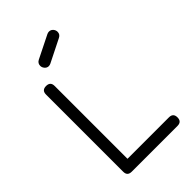

<svg xmlns="http://www.w3.org/2000/svg" viewBox="-224 -823 904 904"><g transform="rotate(-45 228.0 -371.0)"><path d="M314 -712.6Q314 -696 298.3 -688L184.1 -630.9Q177 -627.4 170.4 -627.4Q158.7 -627.4 150.6 -636.7Q142.6 -646 142.6 -657Q142.6 -674.1 158.2 -682.1L272.5 -739Q279.3 -742.2 285.9 -742.2Q298.1 -742.2 306 -733.2Q314 -724.1 314 -712.6ZM428.2 -28.6Q428.2 0 399.7 0H95Q66.4 0 66.4 -28.1V-542.2Q66.4 -570.6 95 -570.6Q123.8 -570.6 123.8 -542.2V-57.1H399.7Q428.2 -57.1 428.2 -28.6Z"/></g></svg>

Font: EnergyBar
Style: Regular
Weight: 400
Italic angle: -10°
Version: 1.0 2000-03-28